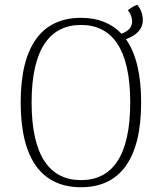

<svg xmlns="http://www.w3.org/2000/svg" viewBox="-20 -776 681 808"><path d="M581 -693C581 -712 574 -738 557 -756C543 -751 527 -740 518 -733C533 -714 536 -697 536 -686C536 -663 523 -646 491 -634C449 -679 391 -701 321 -701C160 -701 67 -588 67 -345C67 -101 160 12 321 12C481 12 574 -101 574 -345C574 -464 552 -552 510 -611C555 -628 581 -653 581 -693ZM321 -18C190 -18 113 -119 113 -345C113 -570 190 -671 321 -671C452 -671 528 -570 528 -345C528 -119 452 -18 321 -18Z"/></svg>

Font: Arima Koshi ExtraLight
Style: Regular
Weight: 275
Designer: Joana Correia and Natanael Gama
Foundry: NDISCOVER
Version: Version 1.019;PS 001.019;hotconv 1.0.88;makeotf.lib2.5.64775